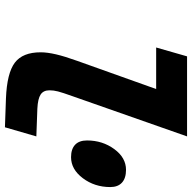

<svg xmlns="http://www.w3.org/2000/svg" viewBox="-20 -730 759 758"><g transform="rotate(90 359.0 -350.5)"><path d="M186 -132Q186 -158 194 -192.5Q202 -227 220 -277L331 -588H167L202 -710H518L359 -257Q345 -218 340.5 -200.5Q336 -183 336 -167Q336 -143 352.5 -132Q369 -121 408 -119L518 -115L482 9L368 5Q268 1 227 -30Q186 -61 186 -132ZM718 -407Q718 -345 683 -298.5Q648 -252 600 -252Q568 -252 551 -268Q534 -284 534 -315Q534 -376 568 -422.5Q602 -469 650 -469Q683 -469 700.5 -453Q718 -437 718 -407Z"/></g></svg>

Font: Intel One Mono
Style: Bold Italic
Weight: 700
Italic angle: -16°
Monospace: yes
Designer: Fred Shallcrass
Foundry: Frere-Jones Type LLC
Version: Version 1.400;hotconv 1.1.0;makeotfexe 2.6.0;FJTRelease1.4